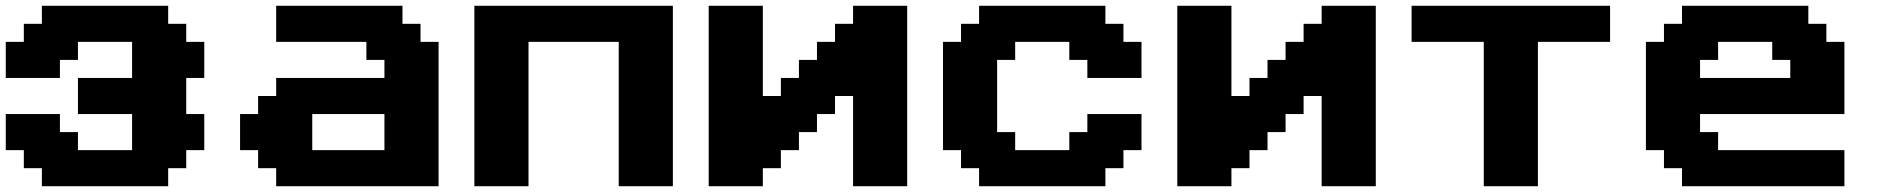

<svg xmlns="http://www.w3.org/2000/svg" viewBox="-20 -645 6532 665"><path d="M125 0H562.5V-62.5H625V-125H687.5V-250H625V-375H687.5V-500H625V-562.5H562.5V-625H125V-562.5H62.5V-500H0V-375H187.5V-437.5H250V-500H437.5V-375H250V-250H437.5V-125H250V-187.5H187.5V-250H0V-125H62.5V-62.5H125Z M936.5 0H1499V-500H1436.5V-562.5H1374V-625H936.5V-500H1249V-437.5H1311.5V-375H936.5V-312.5H874V-250H811.5V-125H874V-62.5H936.5ZM1311.5 -125H1061.5V-250H1311.5Z M2123 0H2310.5V-625H1623V0H1810.5V-500H2123Z M2934.6 0H3122.1V-625H2934.6V-562.5H2872.1V-500H2809.6V-437.5H2747.1V-375H2684.6V-312.5H2622.1V-625H2434.6V0H2622.1V-62.5H2684.6V-125H2747.1V-187.5H2809.6V-250H2872.1V-312.5H2934.6Z M3371.1 0H3808.6V-62.5H3871.1V-125H3933.6V-250H3746.1V-187.5H3683.6V-125H3496.1V-187.5H3433.6V-437.5H3496.1V-500H3683.6V-437.5H3746.1V-375H3933.6V-500H3871.1V-562.5H3808.6V-625H3371.1V-562.5H3308.6V-500H3246.1V-125H3308.6V-62.5H3371.1Z M4557.6 0H4745.1V-625H4557.6V-562.5H4495.1V-500H4432.6V-437.5H4370.1V-375H4307.6V-312.5H4245.1V-625H4057.6V0H4245.1V-62.5H4307.6V-125H4370.1V-187.5H4432.6V-250H4495.1V-312.5H4557.6Z M5119.1 0H5306.6V-500H5556.6V-625H4869.1V-500H5119.1Z M5805.7 0H6368.2V-125H5930.7V-187.5H5868.2V-250H6368.2V-500H6305.7V-562.5H6243.2V-625H5805.7V-562.5H5743.2V-500H5680.7V-125H5743.2V-62.5H5805.7ZM6180.7 -375H5868.2V-437.5H5930.7V-500H6118.2V-437.5H6180.7Z"/></svg>

Font: Faithful 32x
Style: Semibold
Weight: 400
Foundry: Faithful Resource Pack
Version: Version 1.0; January 27, 2023